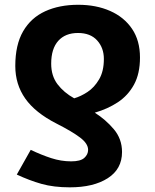

<svg xmlns="http://www.w3.org/2000/svg" viewBox="-20 -576 659 815"><path d="M276.4 219.2Q208 219.2 156.2 204.6Q104.5 189.9 51.3 165L110.4 60.1Q155.3 81.5 197.3 95.2Q239.3 108.9 282.2 108.9Q321.8 108.9 337.9 94.2Q354 79.6 354 60.1Q354 33.7 320.3 8.1Q286.6 -17.6 219.2 -51.8Q129.4 -97.7 87.2 -157.7Q44.9 -217.8 44.9 -295.9Q44.9 -385.7 78.1 -443.1Q111.3 -500.5 171.6 -528.1Q231.9 -555.7 312 -555.7Q388.2 -555.7 447.5 -529.5Q506.8 -503.4 540.5 -453.6Q574.2 -403.8 574.2 -332Q574.2 -263.2 548.8 -216.8Q523.4 -170.4 480 -141.8Q436.5 -113.3 382.3 -97.7Q428.2 -68.8 463.1 -27.6Q498 13.7 498 69.3Q498 141.6 437.5 180.4Q377 219.2 276.4 219.2ZM294.9 -158.7Q322.3 -166.5 351.3 -185.5Q380.4 -204.6 400.6 -239Q420.9 -273.4 420.9 -325.7Q420.9 -373 392.3 -404.5Q363.8 -436 311 -436Q257.3 -436 227.3 -402.6Q197.3 -369.1 197.3 -305.7Q197.3 -253.9 224.1 -218.5Q251 -183.1 294.9 -158.7Z"/></svg>

Font: Open Sans
Style: Bold
Weight: 700
Designer: Monotype Design Team
Foundry: Monotype Imaging Inc.
Version: Version 3.000; ttfautohint (v1.8.4)